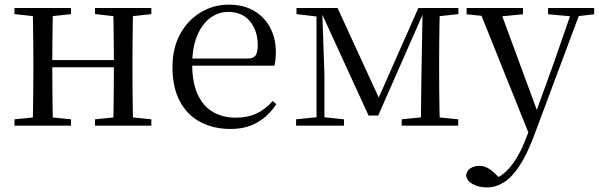

<svg xmlns="http://www.w3.org/2000/svg" viewBox="-20 -551 2626 842"><path d="M123.1 0Q124.3 -24.4 124.8 -65.4Q125.3 -106.3 125.8 -150.3Q126.3 -194.3 126.3 -228.5V-288.3Q126.3 -321.7 125.8 -365.7Q125.3 -409.8 124.8 -450.8Q124.3 -491.8 123.1 -516H212.3Q211.3 -491.7 210.8 -450.1Q210.3 -408.6 209.8 -363Q209.3 -317.5 209.3 -279.8V-260.2Q209.3 -210.2 209.8 -159.3Q210.3 -108.5 210.8 -66.4Q211.3 -24.3 212.3 0ZM475.4 0Q477.4 -24.3 477.9 -66.4Q478.4 -108.5 478.9 -159.3Q479.4 -210.2 479.4 -260.2V-279.8Q479.4 -317.4 478.9 -363.1Q478.4 -408.7 477.9 -450.2Q477.4 -491.7 475.4 -516H563.9Q562.9 -491.7 562.4 -450.7Q561.9 -409.7 561.4 -365.7Q560.9 -321.7 560.9 -288.3V-228.5Q560.9 -194.3 561.4 -150.3Q561.9 -106.3 562.4 -65.4Q562.9 -24.4 563.9 0ZM43.5 0V-27.8L152.7 -38.6H184.7L291.3 -27.8V0ZM43.5 -489.1V-516H291.3V-489.1L184.7 -477.4H152.7ZM396.6 0V-27.8L504.8 -38.6H537.8L643.7 -27.8V0ZM396.6 -489.1V-516H643.7V-489.1L537.8 -477.4H504.8ZM167 -256V-287.5H519.9V-256Z M991.3 14.6Q917.5 14.6 859.6 -15.4Q801.7 -45.5 769.1 -106.2Q736.4 -167 736.4 -256.8Q736.4 -341.1 770.5 -402.5Q804.6 -463.8 860.8 -497.2Q917 -530.6 982.9 -530.6Q1048.2 -530.6 1094.4 -503.3Q1140.6 -475.9 1165.1 -429.2Q1189.7 -382.4 1189.7 -323.2Q1189.7 -286.8 1183.4 -262.9H774.6V-294.2H1065.3Q1091.6 -294.2 1101 -308.2Q1110.3 -322.1 1110.3 -352.3Q1110.3 -416.2 1076.2 -457.5Q1042.2 -498.8 980.6 -498.8Q936.8 -498.8 901 -471.6Q865.1 -444.5 844 -392.8Q822.9 -341.2 822.9 -268.7Q822.9 -188 847.4 -135.9Q871.9 -83.8 914.9 -59.4Q958 -35 1013.5 -35Q1066.5 -35 1105.8 -53.7Q1145.2 -72.3 1175.7 -108.1L1191.6 -94.3Q1159 -43.5 1109 -14.4Q1059 14.6 991.3 14.6Z M1596.3 -44.4 1387.3 -500.2H1381.6V-516H1460.3L1650.9 -101.4H1631.3L1814.7 -516H1846.3V-500.6H1839.5L1638.6 -44.4ZM1825.6 0 1828.2 -221.5 1833.5 -516H1909Q1908 -491.8 1907.4 -450.7Q1906.8 -409.7 1906.3 -365.7Q1905.8 -321.7 1905.8 -288.3V-228.5Q1905.8 -194.3 1906.3 -150.3Q1906.8 -106.3 1907.4 -65.3Q1908 -24.4 1909 0ZM1278.5 0V-27.8L1377.2 -37.8H1393.3L1488.4 -27.8V0ZM1741.6 0V-27.8L1849.8 -38.6H1882L1989.4 -27.8V0ZM1280.3 -489.1V-516H1390.1V-477.4H1378.3ZM1368 0V-516H1392.8L1402.7 -222.7V0ZM1863.5 -477.4V-516H1990.2V-489.1L1882.8 -477.4Z M2114.4 271Q2081 271 2053.9 256.7Q2026.7 242.4 2023.9 216.7Q2027.5 196.1 2044.3 186.2Q2061.1 176.2 2082.2 176.2Q2102 176.2 2119.7 186.3Q2137.5 196.3 2154.1 213.2L2182.8 241.4L2151.3 257.1L2131.5 240.1Q2180.9 226.4 2219.4 179Q2257.9 131.6 2285.9 57.6L2314.6 -15.2L2319.2 -27.8L2408.4 -274.3L2492.3 -516H2531.2L2321.1 46.5Q2291.2 125.6 2258.8 175.3Q2226.4 225.1 2190.7 248Q2155 271 2114.4 271ZM2305.7 51.4 2078 -516H2169.3L2337.7 -59.3L2343.7 -46.2ZM2026.2 -488.4V-516H2273.5V-488.4L2166.9 -478.1H2125.1ZM2383.5 -488.4V-516H2585.6V-488.4L2504.3 -478.9H2489.3Z"/></svg>

Font: Source Han Serif JP VF
Style: Regular
Weight: 250
Designer: Ryoko NISHIZUKA 西塚涼子 (kana & ideographs); Frank Grießhammer (Latin, Greek & Cyrillic); Wenlong ZHANG 张文龙 (bopomofo); San
Foundry: Adobe
Version: Version 2.001;hotconv 1.1.0;makeotfexe 2.6.0